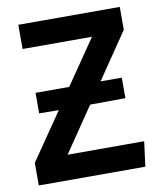

<svg xmlns="http://www.w3.org/2000/svg" viewBox="-79 -755 692 820"><g transform="rotate(-10 267.0 -345.5)"><path d="M167 -108H499L485 0H23V-98L163 -302L78 -303V-392H224L357 -586H56V-691H496V-592L360 -392H452V-303L299 -302Z"/></g></svg>

Font: FiraGO Medium
Style: Regular
Weight: 500
Designer: bBox Type
Foundry: bBox Type GmbH
Version: Version 1.001;PS 001.001;hotconv 1.0.88;makeotf.lib2.5.64775